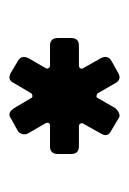

<svg xmlns="http://www.w3.org/2000/svg" viewBox="48 -707 278 414"><g transform="rotate(-90 187.0 -500.0)"><path d="M78.6 -531.2H122.6Q131.8 -531.2 128.4 -540.5L106.9 -577.6Q103 -584 105 -590.8Q106.9 -597.7 111.8 -600.6L138.2 -615.2Q150.4 -624.5 160.6 -608.9L182.6 -571.8Q183.6 -568.8 187.3 -569.1Q190.9 -569.3 192.9 -571.8L214.8 -608.9Q222.2 -624.5 237.8 -615.2L262.2 -600.6Q275.9 -593.3 268.6 -577.6L247.1 -540.5Q245.1 -537.6 247.1 -534.4Q249 -531.2 252 -531.2H295.4Q312 -531.2 312 -514.6V-485.4Q312 -468.8 295.4 -468.8H252Q249 -468.8 246.8 -465.8Q244.6 -462.9 247.1 -459.5L268.6 -421.4Q275.9 -405.8 262.2 -398.4L237.8 -384.8Q223.1 -375.5 214.8 -390.1L192.9 -428.2Q190.9 -430.2 187.3 -430.9Q183.6 -431.6 182.6 -428.2L160.6 -390.1Q147 -376.5 138.2 -383.8L111.8 -399.4Q97.2 -406.7 106 -421.4L127.4 -459.5Q129.4 -462.4 127.4 -465.6Q125.5 -468.8 122.6 -468.8H78.6Q62 -468.8 62 -485.4V-514.6Q62 -531.2 78.6 -531.2Z"/></g></svg>

Font: GOSTRUS
Style: type_B
Weight: 400
Designer: Юрий и Татьяна Кривогуз
Version: Version 02.00